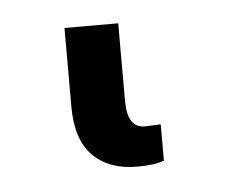

<svg xmlns="http://www.w3.org/2000/svg" viewBox="-30 9 305 257"><g transform="rotate(-5 123.0 137.5)"><path d="M64.5 146.5V41H136.7V145.5Q136.7 181.6 160.2 181.6L181.6 180.7V229.5Q168.5 234.4 145.5 234.4Q107.9 234.4 86.2 212.9Q64.5 191.4 64.5 146.5Z"/></g></svg>

Font: Pretendard GOV
Style: Regular
Weight: 400
Designer: Base glyphs from Inter by Rasmus Andersson; Hangeul glyphs from Noto Sans CJK(Source Han Sans) by Jang Soo-young and Kan
Foundry: Kil Hyung-jin
Version: Version 1.309